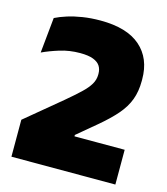

<svg xmlns="http://www.w3.org/2000/svg" viewBox="-100 -732 707 811"><g transform="rotate(15 253.0 -326.5)"><path d="M25 0V-161.5L180.5 -290.5Q218 -322 242 -344.8Q266 -367.5 277.8 -387.5Q289.5 -407.5 289.5 -429.5V-434Q289.5 -453 280.5 -467.2Q271.5 -481.5 250.2 -489.8Q229 -498 192.5 -498Q146 -498 104.2 -485Q62.5 -472 30.5 -457L46 -612Q68 -623 97 -632.2Q126 -641.5 162 -647.2Q198 -653 240.5 -653Q356 -653 415 -601.5Q474 -550 474 -458.5V-451.5Q474 -405.5 460.5 -369.2Q447 -333 418 -299.5Q389 -266 342.5 -227L260 -158V-126L181.5 -152H479.5V0Z"/></g></svg>

Font: Anek Odia Medium ExtraBold
Style: Regular
Weight: 800
Version: Version 1.003